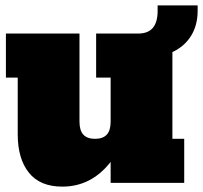

<svg xmlns="http://www.w3.org/2000/svg" viewBox="-20 -681 756 715"><path d="M716 -661V-641Q716 -587 691.5 -547.5Q667 -508 622 -487V-164H666V0H392V-78Q320 14 212 14Q129 14 87.5 -38Q46 -90 46 -181V-392H2V-556H276V-228Q276 -195 290.5 -179.5Q305 -164 334 -164Q363 -164 377.5 -179.5Q392 -195 392 -228V-392H338V-556H494Q531 -556 549 -577Q567 -598 567 -641V-661Z"/></svg>

Font: Alfa Slab One
Style: Regular
Weight: 400
Designer: JM Sole
Foundry: JM Sole
Version: Version 2.000